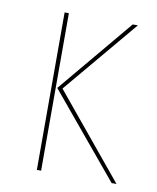

<svg xmlns="http://www.w3.org/2000/svg" viewBox="-65 -570 507 622"><g transform="rotate(10 188.0 -259.0)"><path d="M112 0H98V-518H112ZM134 -274 360 0H344L117 -273L322 -518H339Z"/></g></svg>

Font: Fira Sans Compressed Hair
Style: Regular
Weight: 100
Width: 1
Designer: bBox Type GmbH & Carrois Corporate GbR & Edenspiekermann AG
Foundry: bBox Type GmbH & Carrois Corporate GbR & Edenspiekermann AG
Version: Version 4.301